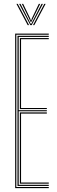

<svg xmlns="http://www.w3.org/2000/svg" viewBox="-20 -974 297 994"><path d="M58.5 0V-800H232.5V-794.2H64.5V-5.8H232.5V0ZM82.8 -23.2V-392H222.5V-386H89V-29H232.5V-23.2ZM70.5 -11.5V-788.5H232.5V-782.8H76.8V-403.5H222.5V-397.8H76.8V-17.2H232.5V-11.5ZM82.8 -409.2V-776.8H232.5V-771H89V-415H222.5V-409.2ZM65 -954H72L130.5 -844H123.2ZM79 -954H86.2L133.5 -861.5L139.2 -850.5H141.8L147.5 -861.5L195 -954H202.2L144.2 -844H137ZM93 -954H100L136 -879.5L139.5 -868.8H141.8L145.2 -879.5L181 -954H188.2L148.8 -874L143 -861.2H138L132.2 -874ZM209.2 -954H216.2L157.8 -844H150.8Z"/></svg>

Font: Big Shoulders Inline Display Thin ExtraLight
Style: Regular
Weight: 250
Version: Version 2.002